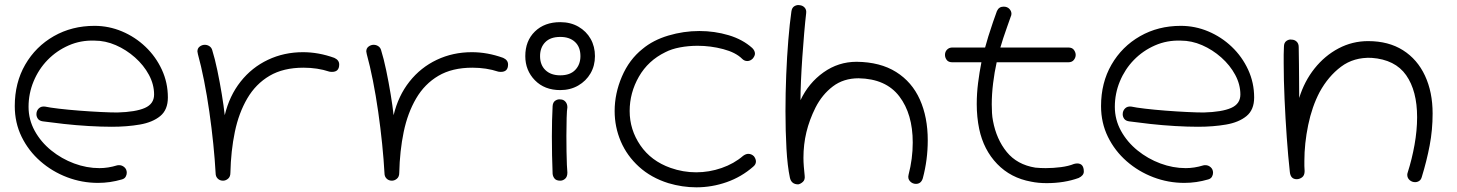

<svg xmlns="http://www.w3.org/2000/svg" viewBox="-20 -666 5920 780"><path d="M475 63Q451 70 427 73.5Q403 77 378 77Q313 77 252.5 54Q192 31 144 -11Q96 -53 68 -110Q40 -167 40 -235Q40 -330 82.5 -403.5Q125 -477 198.5 -519Q272 -561 364 -561Q422 -561 475.5 -538.5Q529 -516 571 -476Q613 -436 637.5 -383Q662 -330 662 -270Q662 -220 631 -194.5Q600 -169 548 -160Q496 -151 434 -151Q392 -151 340.5 -154Q289 -157 239.5 -162.5Q190 -168 154 -173Q140 -175 134 -183.5Q128 -192 128 -202Q128 -216 137.5 -225.5Q147 -235 163 -233Q181 -229 219 -224.5Q257 -220 302.5 -216.5Q348 -213 389.5 -211Q431 -209 457 -209Q531 -211 568.5 -227.5Q606 -244 606 -282Q606 -323 585 -362Q564 -401 528.5 -432.5Q493 -464 450.5 -482.5Q408 -501 364 -501Q308 -503 259 -481.5Q210 -460 173.5 -422.5Q137 -385 116.5 -335.5Q96 -286 96 -232Q96 -180 121 -134.5Q146 -89 188 -55Q230 -21 281 -2Q332 17 384 17Q419 17 455 6Q458 5 464 5Q476 5 485.5 13.5Q495 22 495 36Q495 44 490.5 52Q486 60 475 63Z M886 68Q873 68 864.5 59.5Q856 51 856 38Q853 -17 846.5 -81Q840 -145 830.5 -211.5Q821 -278 809 -338.5Q797 -399 784 -446Q782 -454 782 -457Q782 -470 791.5 -477Q801 -484 812 -484Q822 -484 830.5 -478.5Q839 -473 842 -463Q853 -428 863 -380Q873 -332 881 -283.5Q889 -235 893 -198Q912 -277 957.5 -334.5Q1003 -392 1068.5 -423Q1134 -454 1211 -454Q1274 -454 1338 -431Q1358 -422 1358 -404Q1358 -374 1329 -374Q1322 -374 1318 -375Q1270 -391 1213 -391Q1131 -391 1075 -358Q1019 -325 984.5 -266Q950 -207 934 -130Q918 -53 916 36Q916 52 906.5 60Q897 68 886 68Z M1572 68Q1559 68 1550.5 59.5Q1542 51 1542 38Q1539 -17 1532.5 -81Q1526 -145 1516.5 -211.5Q1507 -278 1495 -338.5Q1483 -399 1470 -446Q1468 -454 1468 -457Q1468 -470 1477.5 -477Q1487 -484 1498 -484Q1508 -484 1516.5 -478.5Q1525 -473 1528 -463Q1539 -428 1549 -380Q1559 -332 1567 -283.5Q1575 -235 1579 -198Q1598 -277 1643.5 -334.5Q1689 -392 1754.5 -423Q1820 -454 1897 -454Q1960 -454 2024 -431Q2044 -422 2044 -404Q2044 -374 2015 -374Q2008 -374 2004 -375Q1956 -391 1899 -391Q1817 -391 1761 -358Q1705 -325 1670.5 -266Q1636 -207 1620 -130Q1604 -53 1602 36Q1602 52 1592.5 60Q1583 68 1572 68Z M2256 -300Q2192 -300 2153 -340Q2114 -380 2114 -438Q2114 -500 2153 -538Q2192 -576 2256 -576Q2298 -576 2330 -557.5Q2362 -539 2379.5 -508Q2397 -477 2397 -438Q2397 -399 2379 -368Q2361 -337 2329 -318.5Q2297 -300 2256 -300ZM2256 -360Q2296 -360 2317 -382Q2338 -404 2338 -438Q2338 -475 2316 -495.5Q2294 -516 2256 -516Q2216 -516 2195 -494.5Q2174 -473 2174 -438Q2174 -402 2196 -381Q2218 -360 2256 -360ZM2256 68Q2240 68 2233 59.5Q2226 51 2225 40Q2222 -34 2222 -112Q2222 -178 2225 -235Q2226 -251 2236.5 -257.5Q2247 -264 2257 -262Q2269 -262 2277 -253Q2285 -244 2285 -230Q2283 -220 2282 -187Q2281 -154 2281 -114Q2281 -82 2281.5 -50.5Q2282 -19 2283 4Q2284 27 2285 35Q2285 52 2276 60Q2267 68 2256 68Z M2695 78Q2625 56 2576 11.5Q2527 -33 2502 -91.5Q2477 -150 2477 -215Q2477 -286 2506.5 -355Q2536 -424 2590 -467Q2633 -503 2695 -521.5Q2757 -540 2821 -540Q2883 -540 2940 -523Q2997 -506 3036 -471Q3047 -460 3047 -448Q3047 -439 3038 -428Q3028 -418 3016 -418Q3004 -418 2995 -427Q2969 -453 2918 -466.5Q2867 -480 2814 -480Q2777 -480 2742.5 -473.5Q2708 -467 2683 -454Q2613 -420 2575.5 -354.5Q2538 -289 2538 -215Q2538 -139 2581.5 -75.5Q2625 -12 2704 16Q2755 34 2808 34Q2861 34 2911.5 16.5Q2962 -1 2999 -33Q3010 -41 3020 -41Q3033 -41 3043 -31Q3051 -20 3051 -10Q3051 2 3040 11Q2992 53 2932 74Q2872 95 2809 95Q2752 95 2695 78Z M3223 83Q3195 83 3189 56Q3179 9 3175 -62Q3171 -133 3171 -214Q3171 -287 3174 -361.5Q3177 -436 3182.5 -503Q3188 -570 3195 -619Q3197 -635 3207.5 -641Q3218 -647 3228 -645Q3241 -644 3249 -635Q3257 -626 3255 -612Q3251 -578 3247 -531.5Q3243 -485 3239.5 -434.5Q3236 -384 3234 -338Q3232 -292 3232 -259Q3265 -329 3325.5 -372Q3386 -415 3460 -415Q3556 -414 3620.5 -373.5Q3685 -333 3717 -261.5Q3749 -190 3749 -96Q3749 -17 3729 58Q3722 81 3701 81Q3687 81 3677 70.5Q3667 60 3671 44Q3688 -21 3688 -87Q3688 -203 3633.5 -274.5Q3579 -346 3468 -348Q3407 -348 3363.5 -315Q3320 -282 3293 -229Q3268 -179 3256 -129Q3244 -79 3244 -25Q3244 -8 3245.5 10.5Q3247 29 3249 48Q3251 64 3242 72.5Q3233 81 3223 83Z M4169 72Q4086 57 4031 0Q3976 -57 3958 -142Q3953 -166 3950.5 -191.5Q3948 -217 3948 -243Q3948 -286 3953.5 -329.5Q3959 -373 3967 -413H3849Q3833 -413 3826 -422.5Q3819 -432 3819 -443Q3819 -456 3827.5 -464.5Q3836 -473 3849 -473H3982Q3986 -489 3995 -518Q4004 -547 4014 -576Q4024 -605 4030 -621Q4038 -639 4057 -639Q4072 -639 4080.5 -630Q4089 -621 4089 -610Q4089 -604 4086 -598Q4080 -581 4071.5 -557Q4063 -533 4055.5 -510.5Q4048 -488 4044 -473H4320Q4336 -473 4343 -463Q4350 -453 4350 -443Q4350 -432 4342.5 -422.5Q4335 -413 4320 -413H4029Q4020 -373 4014.5 -328Q4009 -283 4009 -242Q4009 -224 4010 -207Q4011 -190 4014 -175Q4028 -100 4070 -48.5Q4112 3 4186 15Q4196 16 4207 16.5Q4218 17 4228 17Q4259 17 4290 13Q4321 9 4343 0Q4347 -1 4350 -1.5Q4353 -2 4356 -2Q4383 -2 4383 31Q4383 47 4362 57Q4304 78 4232 78Q4198 78 4169 72Z M4888 63Q4864 70 4840 73.5Q4816 77 4791 77Q4726 77 4665.5 54Q4605 31 4557 -11Q4509 -53 4481 -110Q4453 -167 4453 -235Q4453 -330 4495.5 -403.5Q4538 -477 4611.5 -519Q4685 -561 4777 -561Q4835 -561 4888.5 -538.5Q4942 -516 4984 -476Q5026 -436 5050.5 -383Q5075 -330 5075 -270Q5075 -220 5044 -194.5Q5013 -169 4961 -160Q4909 -151 4847 -151Q4805 -151 4753.5 -154Q4702 -157 4652.5 -162.5Q4603 -168 4567 -173Q4553 -175 4547 -183.5Q4541 -192 4541 -202Q4541 -216 4550.5 -225.5Q4560 -235 4576 -233Q4594 -229 4632 -224.5Q4670 -220 4715.5 -216.5Q4761 -213 4802.5 -211Q4844 -209 4870 -209Q4944 -211 4981.5 -227.5Q5019 -244 5019 -282Q5019 -323 4998 -362Q4977 -401 4941.5 -432.5Q4906 -464 4863.5 -482.5Q4821 -501 4777 -501Q4721 -503 4672 -481.5Q4623 -460 4586.5 -422.5Q4550 -385 4529.5 -335.5Q4509 -286 4509 -232Q4509 -180 4534 -134.5Q4559 -89 4601 -55Q4643 -21 4694 -2Q4745 17 4797 17Q4832 17 4868 6Q4871 5 4877 5Q4889 5 4898.5 13.5Q4908 22 4908 36Q4908 44 4903.5 52Q4899 60 4888 63Z M5729 74Q5716 74 5706.5 65.5Q5697 57 5697 44Q5697 40 5699 34Q5716 -19 5726.5 -77.5Q5737 -136 5737 -190Q5737 -297 5692.5 -360.5Q5648 -424 5552 -431Q5480 -434 5428 -395Q5376 -356 5341 -292Q5310 -233 5294.5 -158Q5279 -83 5279 -12Q5279 -2 5279 8.5Q5279 19 5280 29Q5280 47 5269.5 54.5Q5259 62 5248 62Q5223 62 5220 33Q5213 -30 5207.5 -107.5Q5202 -185 5198.5 -263.5Q5195 -342 5195 -408Q5195 -427 5195 -444Q5195 -461 5196 -476Q5196 -493 5206.5 -500Q5217 -507 5227 -505Q5239 -505 5247.5 -497Q5256 -489 5256 -475Q5257 -436 5257 -407Q5257 -378 5257.5 -347Q5258 -316 5258 -268Q5279 -336 5320.5 -388Q5362 -440 5418 -469.5Q5474 -499 5538 -499Q5621 -499 5679.5 -462Q5738 -425 5769 -358.5Q5800 -292 5800 -205Q5800 -138 5788 -75Q5776 -12 5756 53Q5753 64 5745.5 69Q5738 74 5729 74Z"/></svg>

Font: Hachi Maru Pop
Style: Regular
Weight: 400
Designer: Nontynet
Foundry: Nontynet
Version: Version 1.300